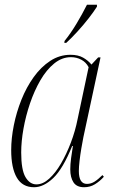

<svg xmlns="http://www.w3.org/2000/svg" viewBox="-20 -776 478 806"><path d="M123 10Q74 10 50.5 -30.5Q27 -71 27 -146Q27 -195 38 -250Q49 -305 70 -357.5Q91 -410 121.5 -452.5Q152 -495 191 -520.5Q230 -546 276 -546Q308 -546 329 -534Q350 -522 364 -505L392 -535H402L330 -200Q326 -180 321.5 -153.5Q317 -127 314 -101Q311 -75 311 -58Q311 -4 345 -4Q362 -4 377 -13.5Q392 -23 410 -41L416 -34Q399 -15 378.5 -2.5Q358 10 333 10Q302 10 288.5 -10.5Q275 -31 275 -65Q275 -86 278.5 -112.5Q282 -139 286 -163H283Q244 -67 203.5 -28.5Q163 10 123 10ZM133 -2Q160 -2 186.5 -26Q213 -50 236 -89.5Q259 -129 277.5 -177.5Q296 -226 306 -277L352 -494Q341 -515 321 -525.5Q301 -536 278 -536Q240 -536 207.5 -509.5Q175 -483 149.5 -439Q124 -395 106 -342Q88 -289 78.5 -235.5Q69 -182 69 -136Q69 -63 87 -32.5Q105 -2 133 -2ZM251 -604Q276 -635 300.5 -675.5Q325 -716 345 -756H387V-748Q373 -726 352 -699Q331 -672 306 -644.5Q281 -617 258 -596H250Z"/></svg>

Font: Noto Serif Display Condensed ExtraLight
Style: Italic
Weight: 200
Width: 3
Italic angle: -12°
Designer: Monotype Design Team
Foundry: Monotype Imaging Inc.
Version: Version 2.009